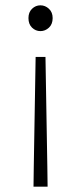

<svg xmlns="http://www.w3.org/2000/svg" viewBox="-20 -513 305 722"><path d="M132 -396Q114 -396 100.5 -409Q87 -422 87 -445Q87 -467 100.5 -480Q114 -493 132 -493Q150 -493 164 -480Q178 -467 178 -445Q178 -422 164 -409Q150 -396 132 -396ZM106 189 107 114 114 -299H151L158 114L159 189Z"/></svg>

Font: Assistant Light
Style: Regular
Weight: 300
Designer: Hebrew By Ben Nathan, Latin by Paul Hunt
Version: Version 3.000